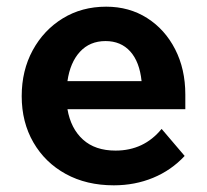

<svg xmlns="http://www.w3.org/2000/svg" viewBox="-20 -539 620 575"><path d="M464 -153 533 -72Q493 -29 438.5 -6.5Q384 16 321 16Q239 16 177 -18Q115 -52 80 -112.5Q45 -173 45 -251Q45 -328 78 -388.5Q111 -449 168 -484Q225 -519 298 -519Q367 -519 420.5 -485Q474 -451 504.5 -391.5Q535 -332 535 -256V-212H182Q192 -154 228.5 -121Q265 -88 326 -88Q411 -88 464 -153ZM296 -416Q249 -416 219.5 -384Q190 -352 182 -296H404Q398 -354 370 -385Q342 -416 296 -416Z"/></svg>

Font: Wix Madefor Text
Style: Bold
Weight: 700
Designer: Dalton Maag Ltd
Foundry: Dalton Maag Ltd
Version: Version 3.100